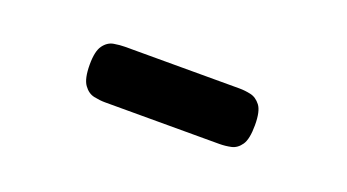

<svg xmlns="http://www.w3.org/2000/svg" viewBox="-27 -797 653 361"><g transform="rotate(20 300.0 -616.5)"><path d="M182 -561Q172 -561 160 -563.5Q148 -566 139.5 -578Q131 -590 131 -618Q131 -645 139.5 -656.5Q148 -668 160 -670Q172 -672 182 -672H411Q422 -672 433.5 -669.5Q445 -667 453.5 -656Q462 -645 462 -617Q462 -589 454 -577.5Q446 -566 434.5 -563.5Q423 -561 411 -561Z"/></g></svg>

Font: Fredoka Light
Style: Regular
Weight: 300
Designer: Ben Nathan
Foundry: Milena B. Brandão, Ben Nathan
Version: Version 2.001